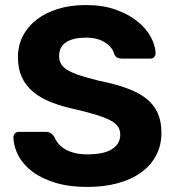

<svg xmlns="http://www.w3.org/2000/svg" viewBox="-20 -730 692 760"><path d="M326 10Q254 10 199.5 -6.5Q145 -23 108.5 -50.5Q72 -78 53 -113.5Q34 -149 33 -187Q33 -195 39 -201.5Q45 -208 54 -208H161Q174 -208 181 -203Q188 -198 194 -190Q199 -177 209 -164Q219 -151 235 -141Q251 -131 273.5 -125Q296 -119 326 -119Q392 -119 424 -140Q456 -161 456 -197Q456 -216 446.5 -229.5Q437 -243 416 -254Q395 -265 362.5 -275Q330 -285 284 -296Q227 -308 183.5 -325Q140 -342 110.5 -367Q81 -392 66 -425.5Q51 -459 51 -504Q51 -549 70 -586.5Q89 -624 124 -651.5Q159 -679 208.5 -694.5Q258 -710 320 -710Q388 -710 439 -691.5Q490 -673 524.5 -645Q559 -617 577 -583.5Q595 -550 596 -519Q596 -511 590.5 -504.5Q585 -498 575 -498H463Q453 -498 445 -501.5Q437 -505 432 -516Q426 -542 396.5 -561.5Q367 -581 320 -581Q270 -581 242 -563Q214 -545 214 -508Q214 -490 222 -476.5Q230 -463 248.5 -452Q267 -441 296.5 -431.5Q326 -422 369 -411Q435 -398 482.5 -380.5Q530 -363 560 -339Q590 -315 604.5 -282Q619 -249 619 -204Q619 -154 597.5 -114Q576 -74 537.5 -46.5Q499 -19 445 -4.5Q391 10 326 10Z"/></svg>

Font: Fz Rubik SemBd
Style: Regular
Weight: 600
Designer: Hubert and Fischer
Foundry: Hubert and Fischer
Version: Vit hóa bi FontZin.com